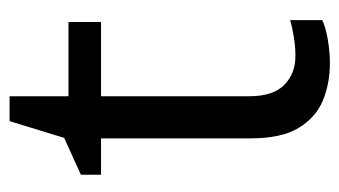

<svg xmlns="http://www.w3.org/2000/svg" viewBox="-174 -525 709 401"><g transform="rotate(-90 180.5 -324.5)"><path d="M264 -62Q284 -62 305 -65.5Q326 -69 339 -73V-6Q325 1 299 5.5Q273 10 249 10Q207 10 171.5 -4.5Q136 -19 114 -55Q92 -91 92 -156V-468H16V-510L93 -545L128 -659H180V-536H335V-468H180V-158Q180 -109 203.5 -85.5Q227 -62 264 -62Z"/></g></svg>

Font: Noto Sans Bengali UI
Style: Regular
Weight: 400
Designer: Jelle Bosma - Monotype Design Team
Foundry: Monotype Imaging Inc.
Version: Version 2.003; ttfautohint (v1.8.4.7-5d5b)